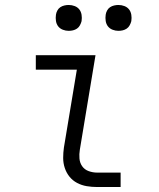

<svg xmlns="http://www.w3.org/2000/svg" viewBox="-20 -752 640 772"><path d="M371 0Q349 0 328.5 -3.5Q308 -7 290 -16.5Q272 -26 259.5 -41.5Q247 -57 240.5 -76.5Q234 -96 234 -117Q234 -138 237 -159L289 -472H124V-530H364L301 -150Q298 -132 299.5 -114.5Q301 -97 310.5 -83.5Q320 -70 336.5 -64Q353 -58 371 -58H465V0ZM456 -628Q444 -628 432.5 -632.5Q421 -637 414 -646Q407 -655 405 -667.5Q403 -680 405 -693Q406 -701 410.5 -709.5Q415 -718 422.5 -723Q430 -728 439 -730Q448 -732 456 -732Q469 -732 480.5 -727.5Q492 -723 499 -714Q506 -705 508 -692.5Q510 -680 508 -667Q506 -659 501.5 -650.5Q497 -642 489.5 -637Q482 -632 473.5 -630Q465 -628 456 -628ZM256 -628Q244 -628 232.5 -632.5Q221 -637 214 -646Q207 -655 205 -667.5Q203 -680 205 -693Q206 -701 210.5 -709.5Q215 -718 222.5 -723Q230 -728 239 -730Q248 -732 256 -732Q269 -732 280.5 -727.5Q292 -723 299 -714Q306 -705 308 -692.5Q310 -680 308 -667Q306 -659 301.5 -650.5Q297 -642 289.5 -637Q282 -632 273.5 -630Q265 -628 256 -628Z"/></svg>

Font: Iosevka Curly Light Extended
Style: Italic
Weight: 300
Width: 7
Italic angle: -9°
Monospace: yes
Designer: Belleve Invis
Foundry: Belleve Invis
Version: Version 11.1.0; ttfautohint (v1.8.3)